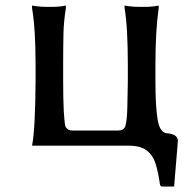

<svg xmlns="http://www.w3.org/2000/svg" viewBox="-20 -519 695 693"><path d="M95.7 6.8Q107.4 -52.7 108.4 -226.6V-285.2Q108.4 -416 95.7 -489.3V-499L100.6 -498L115.2 -496.1Q128.9 -494.1 158.7 -494.1Q188.5 -494.1 200.2 -496.1L212.9 -498L217.8 -499V-489.3Q210 -442.4 209 -395.5Q208 -348.6 208 -285.2V-226.6Q208 -90.8 216.8 -60.5Q222.7 -53.7 227.1 -50.8Q231.4 -47.9 243.2 -47.9H406.2Q418 -47.9 422.4 -51.3Q426.8 -54.7 431.6 -60.5Q438.5 -84 439.5 -129.4Q440.4 -174.8 440.9 -197.3Q441.4 -219.7 441.4 -226.6V-283.2Q441.4 -421.9 429.7 -489.3V-499L434.6 -498L449.2 -496.1Q462.9 -494.1 492.7 -494.1Q522.5 -494.1 535.2 -496.1L547.9 -498L552.7 -499V-489.3Q541 -408.2 541 -283.2V-226.6Q541 -130.9 549.3 -85.4Q557.6 -40 582 -38.1Q622.1 -35.2 622.1 -9.8L608.4 154.3H563.5L557.6 149.4V148.4Q551.8 106.4 542.5 74.7Q533.2 43 510.7 24.9Q488.3 6.8 444.3 6.8Z"/></svg>

Font: GenEi LateMin P v2
Style: Medium
Weight: 500
Designer: o_tamon (Modified)
Foundry: o_tamon / Adobe Systems Incorporated / FONT 910 / Philipp H. Poll
Version: Version 2.1;Original Version 1.004